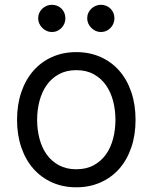

<svg xmlns="http://www.w3.org/2000/svg" viewBox="-20 -770 637 801"><path d="M298.3 11.4Q242.9 11.4 197.4 -8.9Q152 -29.1 119.5 -65.9Q87 -102.6 69.1 -154.7Q51.1 -206.7 51.1 -269.9Q51.1 -333.8 69.1 -386Q87 -438.2 119.5 -475.1Q152 -512.1 197.4 -532.3Q242.9 -552.6 298.3 -552.6Q353.7 -552.6 399.3 -532.3Q445 -512.1 477.5 -475.1Q509.9 -438.2 527.7 -386Q545.5 -333.8 545.5 -269.9Q545.5 -206.7 527.7 -154.7Q509.9 -102.6 477.5 -65.9Q445 -29.1 399.3 -8.9Q353.7 11.4 298.3 11.4ZM298.3 -63.9Q340.6 -63.9 371.3 -80.8Q402 -97.7 422.1 -125.9Q442.1 -154.1 451.9 -191.6Q461.6 -229 461.6 -269.9Q461.6 -311.1 451.9 -348.5Q442.1 -386 422.1 -414.6Q402 -443.2 371.3 -460.2Q340.6 -477.3 298.3 -477.3Q256.4 -477.3 225.5 -460.2Q194.6 -443.2 174.5 -414.6Q154.5 -386 144.7 -348.5Q134.9 -311.1 134.9 -269.9Q134.9 -229 144.7 -191.6Q154.5 -154.1 174.5 -125.9Q194.6 -97.7 225.5 -80.8Q256.4 -63.9 298.3 -63.9ZM196 -636.4Q185 -636.4 174.7 -641Q164.4 -645.6 156.4 -653.6Q148.4 -661.6 143.8 -671.9Q139.2 -682.2 139.2 -693.2Q139.2 -705.6 143.8 -715.9Q148.4 -726.2 156.4 -733.8Q164.4 -741.5 174.7 -745.7Q185 -750 196 -750Q208.5 -750 218.8 -745.7Q229 -741.5 236.7 -733.8Q244.3 -726.2 248.6 -715.9Q252.8 -705.6 252.8 -693.2Q252.8 -682.2 248.6 -671.9Q244.3 -661.6 236.7 -653.6Q229 -645.6 218.8 -641Q208.5 -636.4 196 -636.4ZM400.6 -636.4Q389.6 -636.4 379.3 -641Q369 -645.6 361 -653.6Q353 -661.6 348.4 -671.9Q343.8 -682.2 343.8 -693.2Q343.8 -705.6 348.4 -715.9Q353 -726.2 361 -733.8Q369 -741.5 379.3 -745.7Q389.6 -750 400.6 -750Q413 -750 423.3 -745.7Q433.6 -741.5 441.2 -733.8Q448.9 -726.2 453.1 -715.9Q457.4 -705.6 457.4 -693.2Q457.4 -682.2 453.1 -671.9Q448.9 -661.6 441.2 -653.6Q433.6 -645.6 423.3 -641Q413 -636.4 400.6 -636.4Z"/></svg>

Font: Fast_Sans
Style: Regular
Weight: 400
Designer: Rasmus Andersson
Foundry: rsms
Version: Version 3.018;git-588b23468